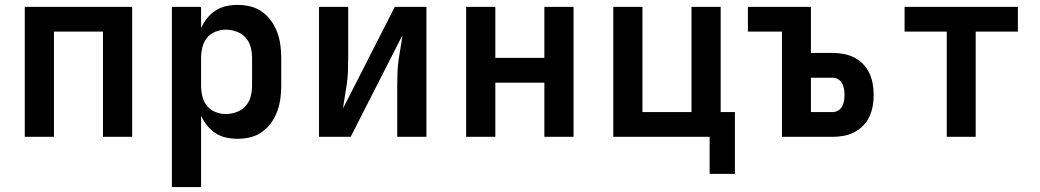

<svg xmlns="http://www.w3.org/2000/svg" viewBox="-20 -558 4240 783"><path d="M81 0V-530H519V0H400V-429H200V0Z M681 205V-530H800V-444Q810 -465 824.5 -483.5Q839 -502 859 -515Q879 -528 902 -533Q925 -538 949 -538Q976 -538 1002 -531.5Q1028 -525 1049.5 -509.5Q1071 -494 1086.5 -472Q1102 -450 1111 -425Q1120 -400 1123.5 -373.5Q1127 -347 1127 -320V-210Q1127 -183 1123.5 -156.5Q1120 -130 1111 -105Q1102 -80 1086.5 -58Q1071 -36 1049.5 -20.5Q1028 -5 1002 1.5Q976 8 949 8Q925 8 902 3Q879 -2 859 -15Q839 -28 824.5 -46.5Q810 -65 800 -86V205ZM901 -93Q923 -93 945 -101Q967 -109 982 -126Q997 -143 1002.5 -165Q1008 -187 1008 -210V-320Q1008 -343 1002.5 -365Q997 -387 982 -404Q967 -421 945 -429Q923 -437 901 -437Q879 -437 858 -428.5Q837 -420 823.5 -403Q810 -386 805 -364Q800 -342 800 -320V-210Q800 -188 805 -166Q810 -144 823.5 -127Q837 -110 858 -101.5Q879 -93 901 -93Z M1281 0V-530H1400V-318Q1400 -293 1399 -267.5Q1398 -242 1394.5 -216.5Q1391 -191 1386.5 -166Q1382 -141 1379 -116L1590 -530H1719V0H1600V-212Q1600 -237 1601 -262.5Q1602 -288 1605.5 -313.5Q1609 -339 1613.5 -364Q1618 -389 1621 -414L1410 0Z M1881 0V-530H2000V-322H2200V-530H2319V0H2200V-221H2000V0Z M2874 151V0H2481V-530H2600V-101H2800V-530H2919V-101H2977V151Z M3169 0V-429H3030V-530H3287V-342H3376Q3398 -342 3420.5 -338Q3443 -334 3463.5 -323.5Q3484 -313 3500 -296.5Q3516 -280 3525.5 -259.5Q3535 -239 3539 -216.5Q3543 -194 3543 -171Q3543 -148 3539 -125.5Q3535 -103 3525.5 -82.5Q3516 -62 3500 -45.5Q3484 -29 3463.5 -18.5Q3443 -8 3420.5 -4Q3398 0 3376 0ZM3376 -101Q3388 -101 3398.5 -107.5Q3409 -114 3414.5 -124.5Q3420 -135 3422 -147Q3424 -159 3424 -171Q3424 -183 3422 -195Q3420 -207 3414.5 -217.5Q3409 -228 3398.5 -234.5Q3388 -241 3376 -241H3287V-101Z M3841 0V-429H3669V-530H4131V-429H3959V0Z"/></svg>

Font: Iosevka Curly Extended
Style: Bold
Weight: 700
Width: 7
Monospace: yes
Designer: Belleve Invis
Foundry: Belleve Invis
Version: Version 11.1.0; ttfautohint (v1.8.3)